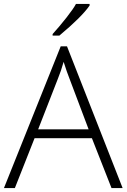

<svg xmlns="http://www.w3.org/2000/svg" viewBox="-20 -951 640 971"><path d="M172.9 -296.9H428.2L331.1 -554.2Q318.8 -584.5 301.8 -638.2Q288.6 -591.3 272.9 -553.2ZM444.8 -252H154.8L55.2 0H0L287.1 -716.8H318.8L600.1 0H543.9ZM246.1 -771V-778.8Q281.2 -817.4 316.4 -862.3Q351.6 -907.2 364.3 -931.2H433.1V-922.9Q393.6 -865.7 280.3 -771Z"/></svg>

Font: OpenSans-Light
Style: Regular
Weight: 300
Foundry: Ascender Corporation
Version: Version 1.10